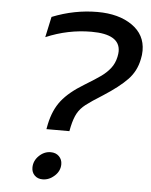

<svg xmlns="http://www.w3.org/2000/svg" viewBox="-52 -758 641 816"><g transform="rotate(5 268.0 -349.5)"><path d="M162 -220Q175 -282 207 -322.5Q239 -363 302 -401Q348 -429 371 -445.5Q394 -462 410 -482.5Q426 -503 432 -531Q435 -545 435 -555Q435 -628 313 -628Q213 -628 119 -588L138 -676Q233 -714 331 -714Q422 -714 479 -674.5Q536 -635 536 -567Q536 -548 532 -531Q522 -479 487 -442.5Q452 -406 385 -363Q337 -333 314.5 -315.5Q292 -298 280 -276.5Q268 -255 260 -219L256 -199H158ZM113 -31Q113 -60 135 -81.5Q157 -103 185 -103Q207 -103 220.5 -89.5Q234 -76 234 -56Q234 -27 211 -6Q188 15 160 15Q139 15 126 2Q113 -11 113 -31Z"/></g></svg>

Font: Prompt
Style: Italic
Weight: 400
Italic angle: -12°
Designer: Katatrad Team
Foundry: CadsonDemak
Version: Version 1.001